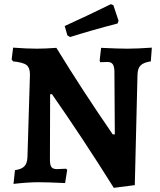

<svg xmlns="http://www.w3.org/2000/svg" viewBox="-20 -876 768 923"><path d="M230 -423H221L220 -108Q220 -82 227.5 -72.5Q235 -63 254 -63L298 -65L303 -59L293 4Q206 0 165 0Q115 0 45 8L52 -58Q83 -62 97 -76.5Q111 -91 112 -121L124 -518Q124 -550 108 -563Q92 -576 43 -581L36 -590L43 -647Q110 -642 157 -642Q197 -642 251 -646Q376 -442 522 -230H532L530 -535Q529 -558 521.5 -568Q514 -578 497 -578L462 -577L459 -584L466 -646Q551 -642 593 -642Q639 -642 710 -647L705 -581Q671 -576 656.5 -562Q642 -548 641 -518L628 14L527 27Q378 -211 230 -423ZM304 -706 291 -751Q393 -797 513 -856L525 -851L550 -776L545 -763Q425 -732 317 -698Z"/></svg>

Font: Alegreya
Style: Bold
Weight: 700
Designer: Juan Pablo del Peral
Foundry: Huerta Tipografica
Version: Version 2.008; ttfautohint (v1.8)